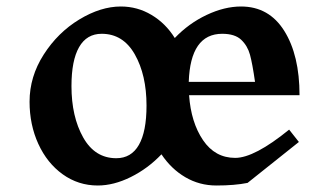

<svg xmlns="http://www.w3.org/2000/svg" viewBox="-20 -561 1012 591"><path d="M870 -162 900 -124 742 2Q702 10 646 10Q594 10 550.5 -15.5Q507 -41 477 -86Q435 -42 382.5 -16Q330 10 281 10Q221 10 173 -24.5Q125 -59 98 -118Q71 -177 71 -248Q71 -325 114.5 -393Q158 -461 224 -501Q290 -541 352 -541Q403 -541 446.5 -515Q490 -489 518 -444Q561 -489 616 -515Q671 -541 722 -541Q808 -541 855 -466Q902 -391 902 -268H562Q568 -184 605 -129.5Q642 -75 704 -75Q763 -75 870 -162ZM431 -236Q431 -330 395 -393.5Q359 -457 293 -457Q247 -457 223.5 -416Q200 -375 200 -296Q200 -202 236 -138Q272 -74 338 -74Q384 -74 407.5 -115Q431 -156 431 -236ZM561 -309H765Q757 -365 749.5 -392.5Q742 -420 722.5 -438.5Q703 -457 664 -457Q566 -457 561 -309Z"/></svg>

Font: Inknut Antiqua
Style: Regular
Weight: 400
Designer: Claus Eggers Sørensen
Foundry: Claus Eggers Sørensen
Version: Version 1.003; ttfautohint (v1.8.2) -l 8 -r 50 -G 200 -x 14 